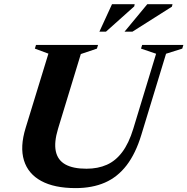

<svg xmlns="http://www.w3.org/2000/svg" viewBox="-20 -904 914 936"><path d="M263 -276.5Q243 -210.5 252 -167Q261 -123.5 298.5 -102.5Q336 -81.5 401.5 -81.5Q457.5 -81.5 500.8 -100.8Q544 -120 576 -162.8Q608 -205.5 629.5 -275.5L741 -642L667.5 -667L673 -685H874L868.5 -667L789.5 -642L669 -246.5Q641.5 -156 597.5 -98.5Q553.5 -41 491.8 -14Q430 13 348.5 13Q245 13 181 -21.8Q117 -56.5 96.8 -122.2Q76.5 -188 105 -280.5L216 -642.5L150 -667L155.5 -685H458L452.5 -667L374 -640.5ZM587 -749.5 698 -883.5H821L818 -871.5L625.5 -749.5ZM464.5 -749.5 526 -883.5H636.5L634.5 -873L496.5 -749.5Z"/></svg>

Font: Newsreader 36pt
Style: Bold Italic
Weight: 700
Italic angle: -17°
Designer: Hugues Gentile
Foundry: Production Type
Version: Version 1.003